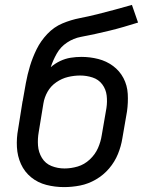

<svg xmlns="http://www.w3.org/2000/svg" viewBox="-20 -755 616 783"><path d="M241 8Q274 8 307 1.5Q340 -5 371 -23Q402 -41 425 -68Q448 -95 461 -127Q474 -159 479 -191L498 -301Q503 -337 501 -372Q499 -407 483.5 -436.5Q468 -466 441 -486Q414 -506 380.5 -514.5Q347 -523 312 -523Q290 -523 268 -519.5Q246 -516 225 -506Q204 -496 187 -481Q196 -509 211.5 -536.5Q227 -564 253.5 -581.5Q280 -599 309.5 -604.5Q339 -610 368.5 -616.5Q398 -623 427 -630Q456 -637 485 -645.5Q514 -654 543 -663L518 -735Q483 -725 448 -715.5Q413 -706 377 -697Q341 -688 305 -681Q269 -674 234.5 -659.5Q200 -645 173 -616.5Q146 -588 129.5 -554.5Q113 -521 102.5 -486.5Q92 -452 85.5 -416.5Q79 -381 73 -346V-345Q73 -344 72.5 -343Q72 -342 72 -342L54 -229Q47 -192 49 -155Q51 -118 65.5 -86Q80 -54 107 -32Q134 -10 169 -1Q204 8 241 8ZM243 -68Q215 -68 190 -78Q165 -88 151 -111Q137 -134 135 -161.5Q133 -189 138 -217L157 -333Q161 -358 174 -381Q187 -404 209.5 -419.5Q232 -435 257 -441Q282 -447 307 -447Q333 -447 357.5 -439Q382 -431 397 -411Q412 -391 415 -365.5Q418 -340 414 -314L395 -204Q391 -177 379.5 -151Q368 -125 346 -104.5Q324 -84 297 -76Q270 -68 243 -68Z"/></svg>

Font: Iosevka Sparkle
Style: Italic
Weight: 400
Italic angle: -9°
Designer: Belleve Invis
Foundry: Belleve Invis
Version: Version 4.5.0; ttfautohint (v1.8.3)